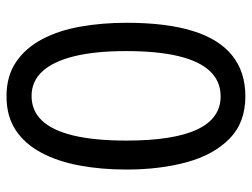

<svg xmlns="http://www.w3.org/2000/svg" viewBox="-112 -652 774 590"><g transform="rotate(90 275.0 -357.0)"><path d="M501 -358Q501 -281 488.5 -214Q476 -147 449 -96.5Q422 -46 379.5 -18Q337 10 276 10Q214 10 171 -19Q128 -48 101 -98.5Q74 -149 62 -216Q50 -283 50 -359Q50 -481 75 -562Q100 -643 150.5 -683.5Q201 -724 276 -724Q357 -724 406.5 -675Q456 -626 478.5 -543.5Q501 -461 501 -358ZM137 -358Q137 -262 153 -197.5Q169 -133 199.5 -100Q230 -67 275 -67Q320 -67 350.5 -99Q381 -131 396.5 -196Q412 -261 412 -358Q412 -503 378 -575.5Q344 -648 276 -648Q230 -648 199 -615.5Q168 -583 152.5 -518.5Q137 -454 137 -358Z"/></g></svg>

Font: Noto Sans ExtraCondensed
Style: Regular
Weight: 400
Width: 2
Designer: Monotype Design Team
Foundry: Monotype Imaging Inc.
Version: Version 2.013